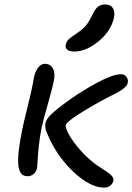

<svg xmlns="http://www.w3.org/2000/svg" viewBox="-20 -812 596 864"><path d="M314.9 -580.1Q293 -580.1 283 -588.1Q272.9 -596.2 275.9 -610.8Q278.8 -625 288.8 -634.8Q298.8 -644.5 324.2 -661.1Q353 -680.7 366.9 -697.3Q380.9 -713.9 395 -744.1Q407.7 -771.5 421.1 -781.7Q434.6 -792 452.1 -792Q477.5 -792 487.8 -775.6Q498 -759.3 493.2 -733.9Q480.5 -673.3 424.3 -626.7Q368.2 -580.1 314.9 -580.1ZM104 -19Q84 -19 73.7 -33.2Q63.5 -47.4 62 -76.2Q60.5 -105 65.2 -141.1Q69.8 -177.2 80.1 -229Q85.9 -257.8 103 -326.7Q120.1 -395.5 127 -431.2Q127.4 -435.1 129.6 -446Q131.8 -457 132.8 -463.9Q139.2 -492.7 152.3 -508.8Q165.5 -524.9 182.1 -524.9Q206.1 -524.9 217.8 -504.2Q229.5 -483.4 222.2 -448.2Q217.3 -420.9 195.1 -343Q172.9 -265.1 167 -235.8Q158.7 -193.8 154.5 -153.8Q150.4 -113.8 149.2 -88.4Q147.9 -63 147 -57.1Q143.6 -39.6 131.8 -29.3Q120.1 -19 104 -19ZM448.2 32.2Q405.3 32.2 355 -2.4Q304.7 -37.1 262.7 -90.6Q220.7 -144 196.8 -201.2Q180.2 -232.4 184.1 -256.8Q188.5 -276.9 210 -296.9Q235.4 -321.8 293 -363Q350.6 -404.3 419.7 -441.2Q488.8 -478 523.9 -478Q540.5 -478 549.1 -466.1Q557.6 -454.1 555.2 -440.9Q554.2 -435.1 550.8 -429.4Q547.4 -423.8 541.3 -418.5Q535.2 -413.1 529.8 -408.9Q524.4 -404.8 514.9 -399.4Q505.4 -394 499.3 -390.9Q493.2 -387.7 481.2 -381.8Q469.2 -376 463.9 -373Q389.2 -333.5 333.5 -297.6Q277.8 -261.7 275.9 -249Q273.9 -237.3 289.3 -208.3Q304.7 -179.2 338.4 -139.9Q372.1 -100.6 413.1 -70.8Q421.9 -64.5 435.5 -55.7Q449.2 -46.9 458 -41Q466.8 -35.2 475.6 -27.8Q484.4 -20.5 488 -13.4Q491.7 -6.3 490.2 1Q487.8 13.7 476.8 22.9Q465.8 32.2 448.2 32.2Z"/></svg>

Font: Shantell Sans Irregular Bouncy
Style: Italic
Weight: 400
Italic angle: -11.31°
Designer: Stephen Nixon, Anya Danilova, Shantell Martin
Foundry: Arrow Type
Version: Version 1.006;[9816181b4]